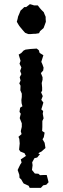

<svg xmlns="http://www.w3.org/2000/svg" viewBox="-20 -742 302 925"><path d="M118 9 104 8 98 -4 78 -12 72 -21 75 -51 73 -73 69 -83 84 -96 80 -110 85 -131V-148L75 -173L80 -194L74 -203L77 -223L88 -230L84 -245L83 -260L85 -275V-291L78 -307L79 -329L73 -340L79 -354L75 -370L83 -385L77 -400L83 -417L74 -435L79 -449L70 -479L83 -487L93 -498L103 -503L127 -506L157 -508L167 -500L171 -487L189 -476L179 -444L184 -433L190 -416L188 -402L177 -390L185 -370V-358L181 -342L183 -320V-305L178 -297L186 -279L179 -261L189 -248L184 -231L179 -215L188 -207L186 -194L190 -172L184 -159V-130L183 -111L195 -103L191 -81L185 -71L195 -54L199 -29L180 -12L168 -6L162 6L150 9ZM116 -578 101 -584 92 -594 81 -607 73 -617 68 -625 61 -637 65 -652 67 -662 73 -676 79 -691 88 -699 97 -708H106L118 -717L124 -722L135 -719L144 -716H162L172 -703L180 -694L191 -683L194 -675L200 -661V-651L201 -637L196 -623L190 -607L181 -599L173 -592L168 -582L150 -579H141L129 -578ZM123 163 118 153 94 142 90 136 82 122 74 115 73 100 65 77 72 62 78 50 84 41 80 26 98 14 114 3 152 -1 175 0H173L159 17L146 20L135 40L137 54L134 77L148 94L165 95L173 102L190 101H205L209 116L214 136L203 148L188 151L177 163H163Z"/></svg>

Font: Winky Rough
Style: Regular
Weight: 400
Designer: Simon Atzbach
Foundry: typofactur
Version: Version 1.206